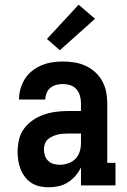

<svg xmlns="http://www.w3.org/2000/svg" viewBox="-20 -790 540 818"><path d="M188 8Q169 8 150 4Q131 0 115 -10Q99 -20 87 -35.5Q75 -51 68 -68.5Q61 -86 58 -105Q55 -124 55 -143Q55 -169 61 -195Q67 -221 82.5 -242Q98 -263 120 -278Q142 -293 166.5 -301.5Q191 -310 217 -313.5Q243 -317 269 -317H325V-351Q325 -367 320.5 -382.5Q316 -398 305.5 -410Q295 -422 279.5 -427Q264 -432 248 -432Q234 -432 220 -428.5Q206 -425 195 -416Q184 -407 178.5 -393.5Q173 -380 173 -366H61Q61 -389 67.5 -412Q74 -435 86.5 -454.5Q99 -474 117.5 -488.5Q136 -503 157.5 -512Q179 -521 202 -524.5Q225 -528 248 -528Q273 -528 297.5 -524Q322 -520 344 -510Q366 -500 384.5 -483.5Q403 -467 415 -445.5Q427 -424 432 -400Q437 -376 437 -351V-96H472V0H325V-77Q316 -58 302 -41.5Q288 -25 270 -13.5Q252 -2 230.5 3Q209 8 188 8ZM234 -88Q252 -88 270 -94Q288 -100 301 -113Q314 -126 319.5 -144Q325 -162 325 -180V-221H269Q257 -221 245.5 -220Q234 -219 223 -216Q212 -213 201.5 -208Q191 -203 183 -195.5Q175 -188 171 -176.5Q167 -165 167 -154Q167 -141 171 -128Q175 -115 184.5 -105.5Q194 -96 207 -92Q220 -88 234 -88ZM235 -576 180 -624 315 -770 385 -710Z"/></svg>

Font: Iosevka Gothic
Style: Bold
Weight: 700
Monospace: yes
Designer: Belleve Invis
Foundry: Belleve Invis
Version: Version 15.5.1; ttfautohint (v1.8.4)